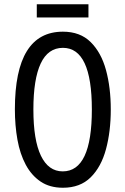

<svg xmlns="http://www.w3.org/2000/svg" viewBox="-20 -873 590 903"><path d="M501 -358Q501 -255 478.5 -171.5Q456 -88 406.5 -39Q357 10 276 10Q214 10 171 -19Q128 -48 101 -98.5Q74 -149 62 -216Q50 -283 50 -359Q50 -724 276 -724Q357 -724 406.5 -675Q456 -626 478.5 -543.5Q501 -461 501 -358ZM137 -358Q137 -214 172.5 -140.5Q208 -67 275 -67Q412 -67 412 -358Q412 -648 276 -648Q206 -648 171.5 -574.5Q137 -501 137 -358ZM396 -853V-791H153V-853Z"/></svg>

Font: Noto Sans Kannada ExtraCondensed
Style: Regular
Weight: 400
Width: 2
Designer: Jelle Bosma - Monotype Design Team
Foundry: Monotype Imaging Inc.
Version: Version 2.005; ttfautohint (v1.8.4.7-5d5b)